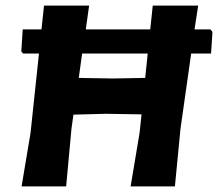

<svg xmlns="http://www.w3.org/2000/svg" viewBox="-20 -665 778 685"><path d="M298 -645 286 -560H516L525 -645H687L674 -560H731L738 -551L733 -474H662L624 -206L604 0H446L478 -191L485 -257L356 -259L242 -256L235 -206L216 0H57L89 -191L119 -474H62L56 -482L61 -560H128L137 -645ZM381 -385 498 -387 507 -474H273L261 -387Z"/></svg>

Font: Alegreya Sans SC ExtraBold
Style: Italic
Weight: 800
Italic angle: -7°
Designer: Juan Pablo del Peral
Foundry: Huerta Tipografica
Version: Version 2.007